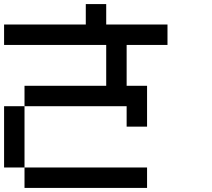

<svg xmlns="http://www.w3.org/2000/svg" viewBox="-20 -920 1040 940"><path d="M0 -100V-400H100V-100ZM0 -700V-800H400V-900H500V-800H800V-700H600V-500H700V-300H600V-400H100V-500H500V-700ZM100 -100H700V0H100Z"/></svg>

Font: Galmuri9 Regular
Style: Regular
Weight: 400
Designer: Lee Minseo (quiple)
Version: Version 2.399;hotconv 1.1.1;makeotfexe 2.6.0 DEVELOPMENT